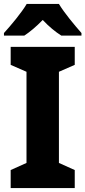

<svg xmlns="http://www.w3.org/2000/svg" viewBox="-23 -951 432 971"><path d="M275 -931H112C87 -888 31 -821 -3 -784V-771H100C129 -790 160 -816 193 -850C225 -816 257 -790 287 -771H389V-784C353 -825 302 -886 275 -931ZM355 0V-91L275 -127V-588L355 -623V-714H31V-623L111 -588V-127L31 -91V0Z"/></svg>

Font: Noto Sans Arabic UI SmCn XBd
Style: Regular
Weight: 800
Width: 4
Designer: Monotype Design Team, Nadine Chahine and Nizar Qandah
Foundry: Monotype Imaging Inc.
Version: Version 2.010